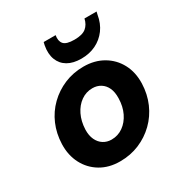

<svg xmlns="http://www.w3.org/2000/svg" viewBox="-171 -860 958 1003"><g transform="rotate(-30 308.0 -358.0)"><path d="M267 12Q200 12 150 -18Q100 -48 73 -100Q46 -152 48 -218Q50 -281 73 -334.5Q96 -388 137 -428Q178 -468 231.5 -490.5Q285 -513 347 -513Q414 -513 464.5 -483.5Q515 -454 542.5 -402.5Q570 -351 568 -284Q566 -221 542.5 -167Q519 -113 478 -73Q437 -33 383.5 -10.5Q330 12 267 12ZM285 -109Q324 -109 355 -131Q386 -153 404.5 -191Q423 -229 424 -278Q425 -315 413.5 -340Q402 -365 380.5 -378.5Q359 -392 331 -392Q293 -392 262 -370Q231 -348 212.5 -310Q194 -272 192 -223Q191 -187 203 -161.5Q215 -136 236.5 -122.5Q258 -109 285 -109ZM360 -554Q311 -554 278.5 -573Q246 -592 232.5 -627.5Q219 -663 228 -711L232 -728H304Q298 -695 313.5 -676.5Q329 -658 378 -658Q426 -658 448.5 -676.5Q471 -695 478 -728H551L547 -711Q539 -662 513 -627Q487 -592 448 -573Q409 -554 360 -554Z"/></g></svg>

Font: DM Sans 18pt ExtraBold
Style: Italic
Weight: 800
Italic angle: -10°
Designer: Colophon Foundry, Jonny Pinhorn
Foundry: Colophon Foundry
Version: Version 4.004;gftools[0.9.30]